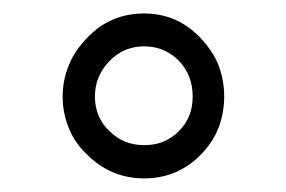

<svg xmlns="http://www.w3.org/2000/svg" viewBox="-20 -756 425 285"><path d="M73 -612.6C73 -596 76.1 -580.4 82.1 -566.2C87.7 -551.6 96.7 -538.5 108.8 -527C132.5 -503.3 160.7 -491.2 194 -491.2C226.7 -491.2 254.9 -502.8 278.1 -526.4C289.7 -538.5 298.7 -551.6 304.3 -566.2C309.8 -580.4 312.8 -596 312.8 -612.6C312.8 -629.2 309.8 -644.8 304.3 -659.4C298.7 -673.6 289.7 -686.6 278.1 -699.2C254.9 -723.9 226.7 -736 194 -736C177.3 -736 161.7 -733 147.6 -727C133.5 -720.9 120.4 -711.8 108.8 -699.2C96.7 -686.6 87.7 -673.6 82.1 -658.9C76.1 -644.3 73 -629.2 73 -612.6ZM194 -540.6C173.3 -540.6 156.2 -547.6 142.1 -561.7C128 -575.3 120.9 -592.4 120.9 -612.6C120.9 -632.7 128 -650.4 142.1 -665C156.2 -679.6 173.3 -687.2 194 -687.2C214.1 -687.2 231.2 -680.1 245.3 -666C258.9 -651.9 266 -634.3 266 -612.6C266 -591.4 258.9 -574.3 244.8 -560.7C238.3 -554.2 230.7 -549.1 222.2 -545.6C213.6 -542.1 204 -540.6 194 -540.6Z"/></svg>

Font: Vazir FD Light
Style: Regular
Weight: 300
Foundry: DejaVu fonts team - Redesigned by Saber Rastikerdar
Version: Version 21.10;October 20, 2019;FontCreator 12.0.0.2547 64-bi